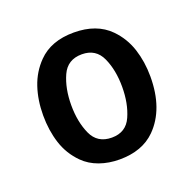

<svg xmlns="http://www.w3.org/2000/svg" viewBox="-79 -639 551 546"><g transform="rotate(-20 196.0 -366.0)"><path d="M358.5 -366Q358.5 -267.5 304.5 -213.5Q265 -174 196 -174Q163.5 -174 135.5 -184Q107.5 -194 88 -213.5Q59 -242.5 46.5 -281.5Q34 -320.5 34 -366Q34 -412 47 -450.8Q60 -489.5 88 -518Q127 -558 196 -558Q265 -558 304.5 -518Q333 -489 345.8 -449.8Q358.5 -410.5 358.5 -366ZM119 -366Q119 -315.5 136 -277.8Q153 -240 196.5 -240Q239.5 -240 256.2 -277.8Q273 -315.5 273 -366Q273 -416.5 256 -454.2Q239 -492 196.5 -492Q153 -492 136 -454.2Q119 -416.5 119 -366Z"/></g></svg>

Font: Signika Negative SC
Style: Regular
Weight: 400
Designer: Anna Giedryś
Foundry: Anna Giedryś
Version: Version 2.000; ttfautohint (v1.8.3) -l 8 -r 50 -G 200 -x 9 -